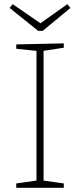

<svg xmlns="http://www.w3.org/2000/svg" viewBox="-20 -901 383 921"><path d="M286 -672 181 -656 189 -666V-27L181 -36L286 -21V0H58V-21L163 -36L155 -27V-666L164 -656L58 -667V-688L286 -693ZM303 -881 318 -863 185 -753H163L26 -863L41 -881L183 -783H165Z"/></svg>

Font: Bitter Thin ExtraLight
Style: Regular
Weight: 250
Version: Version 2.002